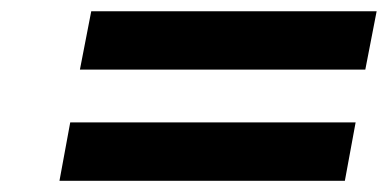

<svg xmlns="http://www.w3.org/2000/svg" viewBox="-20 -514 685 339"><path d="M121.1 -391.1 141.1 -494.1H645L625 -391.1ZM85 -194.8 104 -297.9H607.9L588.9 -194.8Z"/></svg>

Font: Involve SemiBold Oblique
Style: Italic
Weight: 600
Italic angle: -10.5°
Designer: Stefan Peev
Foundry: Context Ltd.
Version: Version 1.001